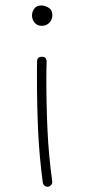

<svg xmlns="http://www.w3.org/2000/svg" viewBox="-20 -560 325 718"><path d="M99.6 -502.4Q99.6 -515.6 108.2 -527.6Q116.7 -539.6 134.3 -539.6Q147.5 -539.6 161.6 -531.2Q175.8 -522.9 175.8 -502.9Q175.8 -486.8 164.6 -475.1Q153.3 -463.4 136.2 -463.4Q118.7 -463.4 109.1 -475.6Q99.6 -487.8 99.6 -502.4ZM160.2 138.2Q152.8 139.2 147 134.5Q141.1 129.9 140.1 123Q127 25.4 122.6 -69.3Q118.2 -164.1 118.2 -270Q118.2 -284.2 118.2 -299.6Q118.2 -314.9 118.7 -330.6Q118.7 -347.7 136.7 -347.7Q154.3 -347.7 154.3 -330.1Q153.8 -314.9 153.6 -299.6Q153.3 -284.2 153.3 -270Q153.3 -164.6 157.7 -71Q162.1 22.5 175.3 118.2Q176.3 125.5 171.6 131.3Q167 137.2 160.2 138.2Z"/></svg>

Font: Mikhak-DS2-FD ExtraLight
Style: Regular
Weight: 200
Designer: Amin Abedi
Version: Version 3.2